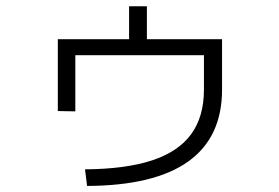

<svg xmlns="http://www.w3.org/2000/svg" viewBox="-20 -617 904 621"><path d="M639.6 -327.1V-438.5H223.6V-256.8L167 -257.8V-490.2H397.5V-596.7H455.1V-490.2H698.2V-327.1Q698.2 -172.9 588.9 -94.7Q479.5 -16.6 261.7 -15.6L254.9 -69.3Q387.2 -70.3 472.2 -98.4Q557.1 -126.5 598.4 -183.1Q639.6 -239.7 639.6 -327.1Z"/></svg>

Font: Pretendard GOV Light
Style: Regular
Weight: 300
Designer: Base glyphs from Inter by Rasmus Andersson; Hangeul glyphs from Noto Sans CJK(Source Han Sans) by Jang Soo-young and Kan
Foundry: Kil Hyung-jin
Version: Version 1.309